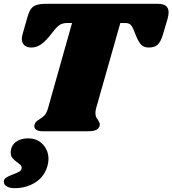

<svg xmlns="http://www.w3.org/2000/svg" viewBox="-24 -686 900 1002"><path d="M856 -621Q856 -607 850 -586L826 -505Q815 -468 799 -453Q783 -438 753 -438Q728 -438 714.5 -451Q701 -464 689 -492L672 -533Q664 -552 655 -559Q646 -566 627 -566H604L477 -119Q474 -106 474 -96Q474 -84 477.5 -76Q481 -68 488 -59Q497 -45 497 -36Q497 -34 495 -26Q490 -13 475.5 -7Q461 -1 434 -1H199Q178 -1 166.5 -8Q155 -15 155 -28Q155 -34 158 -40Q162 -49 167.5 -53.5Q173 -58 184 -65Q199 -74 209 -85Q219 -96 226 -119L352 -566H329Q307 -566 293 -559Q279 -552 263 -533L230 -492Q207 -465 185.5 -451.5Q164 -438 139 -438Q116 -438 103 -450Q90 -462 90 -483Q90 -493 93 -505L119 -596Q127 -624 137 -638.5Q147 -653 165.5 -659.5Q184 -666 218 -666H801Q856 -666 856 -621ZM229 144Q229 159 224 179Q208 236 160.5 266Q113 296 53 296Q26 296 11 286.5Q-4 277 -4 263Q-4 249 8 241Q20 233 44 224Q66 216 77.5 209Q89 202 89 189Q89 181 84 176Q79 171 66 161Q50 150 41 139Q32 128 32 110Q32 76 57.5 56Q83 36 122 36Q170 36 199.5 67.5Q229 99 229 144Z"/></svg>

Font: Shrikhand
Style: Regular
Weight: 400
Italic angle: -14°
Version: Version 1.000;PS 1.000;hotconv 1.0.88;makeotf.lib2.5.647800